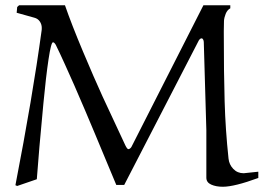

<svg xmlns="http://www.w3.org/2000/svg" viewBox="-20 -710 1010 736"><path d="M759.8 -689.9H862.8V-678.2Q851.1 -671.9 845.2 -657.2Q839.4 -642.6 838.6 -630.1Q837.9 -617.7 837.9 -591.3Q837.9 -585.9 837.9 -583Q837.9 -429.7 841.1 -321.3Q844.2 -212.9 856 -102.1Q858.4 -79.1 874.3 -62.5Q890.1 -45.9 914.1 -45.9Q916 -45.9 970.2 -51.8V-27.8Q878.4 5.9 834 5.9Q808.1 5.9 789.6 -2.4Q771 -10.7 771 -28.8V-210.9Q771 -218.3 761.2 -547.9Q761.2 -553.7 758.8 -558.3Q756.3 -563 752.9 -563Q747.1 -563 742.2 -555.2L456.1 -1H425.8Q417 -22 387.7 -92.3Q358.4 -162.6 345.2 -194.3Q332 -226.1 306.2 -286.9Q280.3 -347.7 264.2 -384.3Q248 -420.9 228.5 -464.1Q209 -507.3 193.8 -538.1Q188 -547.9 183.1 -547.9Q175.8 -547.9 166 -482.4Q156.2 -417 146.5 -314.9Q136.7 -212.9 131.1 -147Q125.5 -81.1 121.1 -22.9L45.9 2.9L39.1 0Q105 -339.8 139.2 -590.8Q140.1 -594.7 140.1 -603Q140.1 -616.7 132.6 -627.7Q125 -638.7 111.8 -642.1L43.9 -661.1L45.9 -683.1L53.2 -689.9H229Q254.9 -615.2 298.1 -512.5Q341.3 -409.7 373.3 -339.8Q405.3 -270 460.9 -151.9Q467.8 -138.2 472.2 -138.2Q475.1 -138.2 478.8 -141.1Q482.4 -144 483.9 -147Z"/></svg>

Font: Aref Ruqaa
Style: Regular
Weight: 400
Designer: Abdoulla Aref
Version: Version 0.7